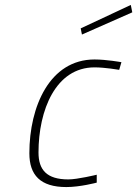

<svg xmlns="http://www.w3.org/2000/svg" viewBox="-20 -750 556 778"><path d="M516 -700 510 -730 307 -635 312 -610ZM363 -509C182 -509 99 -319 99 -129C99 -41 143 8 249 8C305 8 372 -10 372 -10V-42C372 -42 294 -23 257 -23C169 -23 136 -62 136 -132C136 -304 206 -477 363 -477C406 -477 463 -467 463 -467L472 -498C472 -498 412 -509 363 -509Z"/></svg>

Font: RazerF5 Thin
Style: Italic
Weight: 250
Foundry: Razer Inc.
Version: Version 2